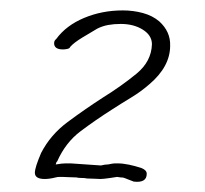

<svg xmlns="http://www.w3.org/2000/svg" viewBox="-20 -701 394 369"><path d="M237 -352 219 -359Q217 -360 212 -360L205 -361L192 -359Q186 -358 180.5 -357.5Q175 -357 173 -357Q168 -357 161.5 -357.5Q155 -358 147 -358Q144 -359 136 -359Q130 -359 127 -360Q119 -360 112 -360.5Q105 -361 100 -361Q97 -361 94 -361Q91 -361 87 -360Q75 -357 66 -357Q47 -357 47 -369Q47 -379 59 -407Q77 -442 110 -466.5Q143 -491 177 -513Q214 -536 242.5 -559.5Q271 -583 272 -616Q272 -633 254.5 -644Q237 -655 212 -655Q199 -655 188 -653Q177 -651 167 -646Q155 -639 138.5 -629Q122 -619 115 -611Q114 -608 109.5 -607Q105 -606 101 -606Q84 -606 84 -618Q84 -623 88 -626Q107 -652 141.5 -666.5Q176 -681 216 -681Q236 -681 254.5 -676Q273 -671 286 -660Q308 -640 307 -613Q307 -573 267 -539Q251 -525 232 -513.5Q213 -502 196 -491Q163 -470 134.5 -448.5Q106 -427 90 -391L89 -390Q88 -389 88 -388Q88 -387 87 -385H88Q99 -387 106 -387Q113 -387 116 -387L174 -383Q182 -385 188 -385Q197 -387 201 -387Q205 -387 206 -387Q216 -387 228 -384.5Q240 -382 252 -378Q262 -374 262 -367Q262 -349 237 -352Z"/></svg>

Font: Square Peg
Style: Regular
Weight: 400
Designer: Robert E. Leuschke
Foundry: Robert E. Leuschke
Version: Version 1.010; ttfautohint (v1.8.4.7-5d5b)